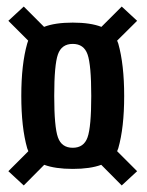

<svg xmlns="http://www.w3.org/2000/svg" viewBox="-20 -611 450 586"><path d="M202 -95.5Q148.5 -95.5 115 -108L52.5 -45L5.5 -88.5L66.5 -149.5Q64.5 -154 63 -158.5Q45 -222 45 -318.5Q45 -414.5 63 -478Q64.5 -482.5 66 -487L5.5 -547.5L52.5 -591L114.5 -529Q148 -542 202 -542Q256 -542 289.5 -529L351.5 -591L398.5 -547.5L337.5 -487Q339.5 -482.5 341 -478Q359 -414 359 -318Q359 -221.5 341 -158.5Q339.5 -154 337.5 -149.5L398.5 -88.5L351.5 -45L289 -108Q255.5 -95.5 202 -95.5ZM202 -160Q236 -160 247.2 -191.8Q258.5 -223.5 258.5 -318.2Q258.5 -413 247.2 -445Q236 -477 202 -477Q168 -477 156.8 -445Q145.5 -413 145.5 -318.2Q145.5 -223.5 156.8 -191.8Q168 -160 202 -160Z"/></svg>

Font: Anybody Condensed Medium
Style: Regular
Weight: 500
Width: 3
Designer: Tyler Finck
Foundry: Etcetera Type Company
Version: Version 1.010; ttfautohint (v1.8.3) -l 8 -r 50 -G 200 -x 14 